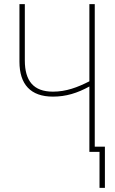

<svg xmlns="http://www.w3.org/2000/svg" viewBox="-20 -734 557 928"><path d="M438 -714H412V-341C355 -312 300 -291 236 -291C142 -291 100 -343 100 -442V-714H74V-436C74 -326 128 -267 236 -267C299 -267 354 -284 412 -316V0H461V174H487V-25H438Z"/></svg>

Font: Noto Sans Condensed Thin
Style: Regular
Weight: 100
Width: 3
Designer: Monotype Design Team
Foundry: Monotype Imaging Inc.
Version: Version 2.013